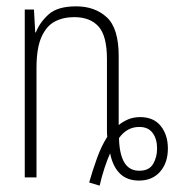

<svg xmlns="http://www.w3.org/2000/svg" viewBox="-20 -559 570 605"><path d="M261 16Q272 -23 286 -61.5Q300 -100 318 -128Q317 -137 317 -146.5Q317 -156 317 -165V-373Q317 -446 290.5 -475.5Q264 -505 214 -505Q179 -505 152.5 -491Q126 -477 110.5 -442Q95 -407 95 -344V0H58V-529H87L91 -457H93Q105 -488 133 -513.5Q161 -539 220 -539Q279 -539 316.5 -504.5Q354 -470 354 -382V-165Q366 -175 383 -182.5Q400 -190 422 -190Q464 -190 486.5 -162Q509 -134 509 -91Q509 -46 484.5 -18Q460 10 418 10Q380 10 357.5 -12.5Q335 -35 327 -76Q318 -56 309 -28.5Q300 -1 294 26ZM419 -21Q450 -21 462.5 -42.5Q475 -64 475 -91Q475 -121 461 -140Q447 -159 419 -159Q380 -159 355 -124Q356 -74 371.5 -47.5Q387 -21 419 -21Z"/></svg>

Font: Noto Sans Mono Condensed ExtraLight
Style: Regular
Weight: 200
Width: 3
Designer: Monotype Design Team
Foundry: Monotype Imaging Inc.
Version: Version 2.014; ttfautohint (v1.8.4.7-5d5b)